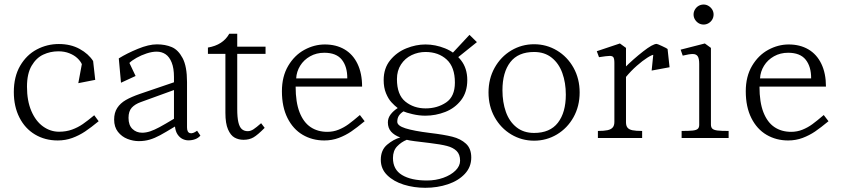

<svg xmlns="http://www.w3.org/2000/svg" viewBox="-20 -624 3800 868"><path d="M42.5 -208Q42.5 -277.5 71.2 -326.8Q100 -376 146.5 -400.5Q193 -425 246 -425Q299.5 -425 340 -402.8Q380.5 -380.5 401 -348L410.5 -263L334 -248L350 -334Q344 -347.5 329.8 -361Q315.5 -374.5 293.5 -383.2Q271.5 -392 244 -392Q207.5 -392 175.8 -377.2Q144 -362.5 123 -326.8Q102 -291 102 -232Q102 -168 121.8 -122Q141.5 -76 174.8 -52.2Q208 -28.5 247 -28.5Q279 -28.5 305.8 -38.2Q332.5 -48 354.2 -63Q376 -78 406 -103L426 -76Q391.5 -47.5 364.5 -29.5Q337.5 -11.5 306.5 -0.2Q275.5 11 241 11Q183.5 11 138.2 -16Q93 -43 67.8 -92.8Q42.5 -142.5 42.5 -208Z M496 -83.5Q496 -114.5 510 -136Q524 -157.5 548.8 -171.8Q573.5 -186 612.5 -199.5L766.5 -252V-276Q766.5 -315.5 756.2 -341.2Q746 -367 728.5 -378.8Q711 -390.5 688 -390.5Q667.5 -390.5 643 -382.5Q618.5 -374.5 597.2 -362.5Q576 -350.5 565 -339.5L593 -280.5L527 -250L517 -360Q554 -383 603.2 -403.2Q652.5 -423.5 689.5 -423.5Q727 -423.5 756.2 -411.2Q785.5 -399 805.5 -361.5Q825.5 -324 825.5 -253V-48Q825.5 -26 838.5 -22.2Q851.5 -18.5 871 -33L886 -11Q876.5 0 862.5 5.2Q848.5 10.5 831.5 10.5Q818.5 10.5 805.8 4.5Q793 -1.5 783.2 -15.5Q773.5 -29.5 771 -52Q727.5 -25.5 703.5 -12.5Q679.5 0.5 656.8 7.2Q634 14 607.5 14Q582 14 556.2 4Q530.5 -6 513.2 -28Q496 -50 496 -83.5ZM766.5 -87V-217L616.5 -162.5Q590 -153 575.5 -137Q561 -121 561 -91Q561 -58 578.8 -41Q596.5 -24 622.5 -24Q640 -24 658.8 -30.2Q677.5 -36.5 700.8 -49Q724 -61.5 766.5 -87Z M999 -114V-380.5H920V-409Q988 -420.5 1016.5 -471.5H1052.5V-413H1180.5V-380.5H1052.5V-131Q1052.5 -94 1057.5 -72Q1062.5 -50 1073 -40.5Q1083.5 -31 1100 -31Q1113 -31 1126 -39.5Q1139 -48 1160.5 -67L1176.5 -46Q1145 -14 1126 -3Q1107 8 1081 8Q1058.5 8 1040.5 -2Q1022.5 -12 1010.8 -39Q999 -66 999 -114Z M1254.5 -211.5Q1254.5 -278.5 1283 -326.5Q1311.5 -374.5 1356.2 -398.8Q1401 -423 1448.5 -423Q1499.5 -423 1537.5 -400.8Q1575.5 -378.5 1596.2 -335.5Q1617 -292.5 1617 -232.5H1316.5Q1316.5 -162 1334.2 -116.5Q1352 -71 1384 -49.5Q1416 -28 1459.5 -28Q1487 -28 1511 -37.8Q1535 -47.5 1555.5 -62.5Q1576 -77.5 1607 -104L1628.5 -76Q1593.5 -47 1567.8 -29.5Q1542 -12 1511.5 -0.5Q1481 11 1446 11Q1392 11 1348.5 -14.5Q1305 -40 1279.8 -90.2Q1254.5 -140.5 1254.5 -211.5ZM1446 -385.5Q1410.5 -385.5 1382 -369.5Q1353.5 -353.5 1337 -326.8Q1320.5 -300 1319 -269.5H1550Q1550.5 -322.5 1525.5 -354Q1500.5 -385.5 1446 -385.5Z M1701.5 98.5Q1701.5 54 1730.5 29.8Q1759.5 5.5 1789.5 -2.5Q1762.5 -12.5 1748 -29Q1733.5 -45.5 1733.5 -70.5Q1733.5 -90.5 1746.2 -107Q1759 -123.5 1778 -135.5Q1763.5 -146.5 1749.5 -161.8Q1735.5 -177 1725 -202.5Q1714.5 -228 1714.5 -262Q1714.5 -315.5 1744 -351.8Q1773.5 -388 1817 -405.5Q1860.5 -423 1903.5 -423Q1948 -423 1991.8 -405.5Q2035.5 -388 2064 -351.8Q2092.5 -315.5 2092.5 -262Q2092.5 -207.5 2064.5 -171.2Q2036.5 -135 1993 -118Q1949.5 -101 1903 -101Q1874 -101 1844.8 -108Q1815.5 -115 1804 -120.5Q1790 -111.5 1783 -100.5Q1776 -89.5 1776 -73.5Q1776 -55.5 1813.2 -43.8Q1850.5 -32 1923.5 -23Q1987 -15.5 2024.8 -6Q2062.5 3.5 2086.5 25.5Q2110.5 47.5 2110.5 88Q2110.5 131 2081.5 162Q2052.5 193 2005 209Q1957.5 225 1902.5 225Q1851.5 225 1805.5 210.8Q1759.5 196.5 1730.5 168Q1701.5 139.5 1701.5 98.5ZM2060 102.5Q2060 74 2044.2 58.5Q2028.5 43 2000.5 35.8Q1972.5 28.5 1922.5 22.5Q1879.5 17.5 1854.2 14.2Q1829 11 1819 8Q1794 18 1775.2 37.8Q1756.5 57.5 1756.5 90.5Q1756.5 142.5 1797.5 167.2Q1838.5 192 1910 192Q1949.5 192 1984 179.8Q2018.5 167.5 2039.2 147Q2060 126.5 2060 102.5ZM2036.5 -250.5Q2036.5 -321 1999.2 -355Q1962 -389 1903.5 -389Q1870.5 -389 1840.8 -374.8Q1811 -360.5 1792.8 -332.5Q1774.5 -304.5 1774.5 -266.5Q1774.5 -195.5 1812.5 -164.8Q1850.5 -134 1904 -134Q1957 -134 1996.8 -160.8Q2036.5 -187.5 2036.5 -250.5ZM2013 -370.5 2102.5 -466.5 2136 -433.5 2034.5 -352Z M2188.5 -206Q2188.5 -268 2216.2 -317.8Q2244 -367.5 2291.2 -395.8Q2338.5 -424 2394.5 -424Q2450.5 -424 2497.8 -395.8Q2545 -367.5 2572.8 -317.8Q2600.5 -268 2600.5 -206Q2600.5 -144 2572.8 -94.2Q2545 -44.5 2497.8 -16.2Q2450.5 12 2394.5 12Q2338.5 12 2291.2 -16.2Q2244 -44.5 2216.2 -94.2Q2188.5 -144 2188.5 -206ZM2538 -196Q2538 -250 2522.2 -293.8Q2506.5 -337.5 2474.2 -363.2Q2442 -389 2394.5 -389Q2322.5 -389 2287 -343Q2251.5 -297 2251.5 -216Q2251.5 -162 2267 -118.2Q2282.5 -74.5 2314.8 -48.8Q2347 -23 2394.5 -23Q2466.5 -23 2502.2 -69.2Q2538 -115.5 2538 -196Z M2757.5 -73V-339.5Q2757.5 -358.5 2753 -365Q2748.5 -371.5 2735.8 -371.2Q2723 -371 2688 -365.5L2678 -392.5L2782.5 -427.5L2810 -407.5V-71Q2810 -55.5 2816.8 -47Q2823.5 -38.5 2839 -35.2Q2854.5 -32 2883 -32V0H2683V-32Q2711 -32 2726.8 -35.5Q2742.5 -39 2750 -47.8Q2757.5 -56.5 2757.5 -73ZM2948.5 -425.5Q2952 -425.5 2973.5 -415.5Q2995 -405.5 2998 -402.5L2936 -376.5Q2927.5 -376.5 2906.5 -363.2Q2885.5 -350 2859 -326.8Q2832.5 -303.5 2808.5 -274.5L2804 -318Q2844 -357.5 2887.5 -391.5Q2931 -425.5 2948.5 -425.5ZM2933.5 -378.5 2998 -402.5 3007 -320 2926 -305Z M3141 -59.5V-335Q3141 -359 3134.5 -369.2Q3128 -379.5 3112.5 -379.8Q3097 -380 3066.5 -372.5L3057 -399.5L3166.5 -427.5L3194 -407.5V-61Q3194 -48 3200.8 -42Q3207.5 -36 3223.8 -34Q3240 -32 3274 -32V0H3061.5V-32Q3095.5 -32 3111.5 -33.8Q3127.5 -35.5 3134.2 -41.2Q3141 -47 3141 -59.5ZM3115.5 -558.5Q3115.5 -570.5 3121.8 -581Q3128 -591.5 3138.2 -597.5Q3148.5 -603.5 3161 -603.5Q3173 -603.5 3183.2 -597.2Q3193.5 -591 3199.8 -580.8Q3206 -570.5 3206 -558.5Q3206 -546 3200 -535.8Q3194 -525.5 3183.5 -519.2Q3173 -513 3161 -513Q3148.5 -513 3138.2 -519.2Q3128 -525.5 3121.8 -535.8Q3115.5 -546 3115.5 -558.5Z M3351.5 -211.5Q3351.5 -278.5 3380 -326.5Q3408.5 -374.5 3453.2 -398.8Q3498 -423 3545.5 -423Q3596.5 -423 3634.5 -400.8Q3672.5 -378.5 3693.2 -335.5Q3714 -292.5 3714 -232.5H3413.5Q3413.5 -162 3431.2 -116.5Q3449 -71 3481 -49.5Q3513 -28 3556.5 -28Q3584 -28 3608 -37.8Q3632 -47.5 3652.5 -62.5Q3673 -77.5 3704 -104L3725.5 -76Q3690.5 -47 3664.8 -29.5Q3639 -12 3608.5 -0.5Q3578 11 3543 11Q3489 11 3445.5 -14.5Q3402 -40 3376.8 -90.2Q3351.5 -140.5 3351.5 -211.5ZM3543 -385.5Q3507.5 -385.5 3479 -369.5Q3450.5 -353.5 3434 -326.8Q3417.5 -300 3416 -269.5H3647Q3647.5 -322.5 3622.5 -354Q3597.5 -385.5 3543 -385.5Z"/></svg>

Font: Didactic
Style: Regular
Weight: 400
Designer: Tyler Finck
Foundry: Etcetera Type Co
Version: Version 3.007;FEAKit 1.0